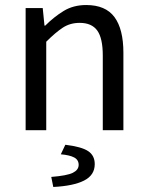

<svg xmlns="http://www.w3.org/2000/svg" viewBox="-20 -518 587 764"><path d="M82 0V-486H150L157 -416H160Q195 -451 233.5 -474.5Q272 -498 323 -498Q400 -498 435.5 -450Q471 -402 471 -308V0H389V-297Q389 -366 367 -396.5Q345 -427 297 -427Q259 -427 230 -408Q201 -389 164 -352V0ZM192 226 184 186Q247 181 270 169.5Q293 158 293 138Q293 118 275 108.5Q257 99 222 96L240 58Q305 66 331 83.5Q357 101 357 135Q357 179 314.5 200.5Q272 222 192 226Z"/></svg>

Font: Source Sans Pro
Style: Regular
Weight: 400
Designer: Paul D. Hunt
Foundry: Adobe Systems Incorporated
Version: Version 2.021;PS 2.000;hotconv 1.0.86;makeotf.lib2.5.63406